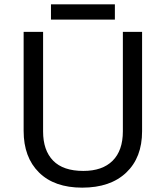

<svg xmlns="http://www.w3.org/2000/svg" viewBox="-20 -862 771 892"><path d="M640.1 -713.9V-252Q640.1 -129.9 566.4 -60.1Q492.7 9.8 361.8 9.8Q232.4 9.8 161.1 -60.8Q89.8 -131.3 89.8 -253.9V-713.9H180.2V-251Q180.2 -163.6 226.8 -115.7Q273.4 -67.9 367.2 -67.9Q455.6 -67.9 503.2 -115.2Q550.8 -162.6 550.8 -252V-713.9ZM216.8 -841.8H513.7V-771H216.8Z"/></svg>

Font: Noto Sans Southeast Asian
Style: Regular
Weight: 400
Designer: Monotype Design Team
Foundry: Monotype Imaging Inc.
Version: Version 1.06 uh; ttfautohint (v1.4.1)